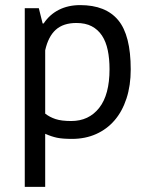

<svg xmlns="http://www.w3.org/2000/svg" viewBox="-20 -532 581 752"><path d="M77 -500H132L147 -440H151Q174 -475 210.5 -493.5Q247 -512 294 -512Q394 -512 443 -453Q492 -394 492 -260Q492 -197 475.5 -146.5Q459 -96 429 -61Q399 -26 356.5 -7Q314 12 262 12Q225 12 203.5 7.5Q182 3 157 -8V200H77ZM279 -442Q228 -442 198.5 -415.5Q169 -389 157 -335V-87Q175 -73 198 -65.5Q221 -58 259 -58Q328 -58 368.5 -109.5Q409 -161 409 -261Q409 -302 402 -335.5Q395 -369 379.5 -392.5Q364 -416 339.5 -429Q315 -442 279 -442Z"/></svg>

Font: PTSans
Style: Regular
Weight: 400
Designer: A.Korolkova, O.Umpeleva, V.Yefimov
Foundry: ParaType Ltd
Version: Version 2.003W OFL